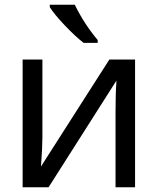

<svg xmlns="http://www.w3.org/2000/svg" viewBox="-20 -786 663 806"><path d="M294 -766Q333 -686 390 -618V-606H331Q296 -633 251 -680.5Q206 -728 189 -756V-766ZM158 -536V-209Q158 -168 152 -87L439 -536H547V0H465V-316Q465 -396 469 -448L184 0H75V-536Z"/></svg>

Font: Advent Sans Logo
Style: Regular
Weight: 400
Designer: Types & Symbols
Foundry: Types & Symbols
Version: Version 1.002